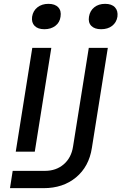

<svg xmlns="http://www.w3.org/2000/svg" viewBox="-20 -799 640 999"><path d="M211 -647Q177 -647 160 -664.5Q143 -682 147 -712Q152 -743 175 -761Q198 -779 232 -779Q266 -779 283 -761Q300 -743 295 -712Q291 -682 268 -664.5Q245 -647 211 -647ZM506 -647Q472 -647 455 -664.5Q438 -682 443 -712Q448 -743 470.5 -761Q493 -779 527 -779Q561 -779 578 -761Q595 -743 591 -712Q586 -682 563.5 -664.5Q541 -647 506 -647ZM32 180 46 90H214Q272 90 311.5 56Q351 22 360 -36L442 -550H541L458 -29Q443 68 375.5 124Q308 180 207 180ZM62 -10 148 -550H247L161 -10Z"/></svg>

Font: JetBrains Mono NL Medium
Style: Italic
Weight: 500
Italic angle: -9°
Monospace: yes
Designer: Philipp Nurullin, Konstantin Bulenkov
Foundry: JetBrains
Version: Version 2.305; ttfautohint (v1.8.4.7-5d5b)